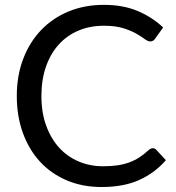

<svg xmlns="http://www.w3.org/2000/svg" viewBox="-20 -744 708 772"><path d="M594.5 -148Q602.5 -148 608.5 -141.5L647 -100Q603 -49 540.2 -20.5Q477.5 8 388.5 8Q311.5 8 248.5 -18.8Q185.5 -45.5 141 -93.8Q96.5 -142 72 -209.5Q47.5 -277 47.5 -358Q47.5 -439 73 -506.5Q98.5 -574 144.8 -622.5Q191 -671 255.5 -697.8Q320 -724.5 398 -724.5Q474.5 -724.5 533 -700Q591.5 -675.5 636 -633.5L604 -589Q601 -584 596.2 -580.8Q591.5 -577.5 583.5 -577.5Q574.5 -577.5 561.5 -587.2Q548.5 -597 527.5 -609Q506.5 -621 475 -630.8Q443.5 -640.5 397.5 -640.5Q342 -640.5 296 -621.2Q250 -602 216.8 -565.5Q183.5 -529 165 -476.5Q146.5 -424 146.5 -358Q146.5 -291 165.8 -238.5Q185 -186 218.2 -149.8Q251.5 -113.5 296.8 -94.5Q342 -75.5 394.5 -75.5Q426.5 -75.5 452.2 -79.2Q478 -83 499.8 -91Q521.5 -99 540.2 -111.2Q559 -123.5 577.5 -140.5Q586 -148 594.5 -148Z"/></svg>

Font: Lato
Style: Regular
Weight: 400
Designer: Lukasz Dziedzic with Adam Twardoch and Botio Nikoltchev
Foundry: tyPoland Lukasz Dziedzic
Version: Version 2.010; 2014-09-01; http://www.latofonts.com/; ttfaut